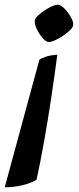

<svg xmlns="http://www.w3.org/2000/svg" viewBox="-77 -520 333 814"><path d="M130 -342Q118 -342 103 -359.5Q88 -377 78 -399Q68 -421 71 -435Q73 -445 91.5 -460.5Q110 -476 132.5 -488Q155 -500 169 -500Q180 -500 196.5 -483.5Q213 -467 224.5 -445.5Q236 -424 233 -412Q231 -402 218.5 -390.5Q206 -379 189 -367.5Q172 -356 156 -349Q140 -342 130 -342ZM-57 274 90 -267Q98 -273 117 -279.5Q136 -286 166 -288Q155 -204 141 -110.5Q127 -17 111 73.5Q95 164 78 242Q56 256 19 265Q-18 274 -57 274Z"/></svg>

Font: Texturina SemiBold
Style: Italic
Weight: 600
Italic angle: -11°
Designer: Guillermo Torres Carreño
Foundry: Omnibus-Type
Version: Version 1.002; ttfautohint (v1.8.3)